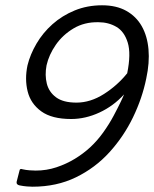

<svg xmlns="http://www.w3.org/2000/svg" viewBox="-20 -699 583 726"><path d="M249 -249Q176 -249 136 -278Q96 -307 84.5 -353.5Q73 -400 84 -452Q94 -493 118 -534Q142 -575 178.5 -607.5Q215 -640 262.5 -659.5Q310 -679 366 -679Q420 -679 457.5 -658Q495 -637 516 -600Q537 -563 541.5 -512.5Q546 -462 533 -402Q518 -328 483 -255.5Q448 -183 394 -123.5Q340 -64 267 -28.5Q194 7 103 7Q95 7 82 6Q69 5 54 2Q49 1 45.5 -2Q42 -5 43 -12L53 -51Q54 -58 57 -59.5Q60 -61 65 -59Q78 -56 92 -55Q106 -54 115 -54Q156 -54 193.5 -66.5Q231 -79 263 -98.5Q295 -118 321 -142Q348 -167 370.5 -198.5Q393 -230 409.5 -261Q426 -292 436.5 -314Q447 -336 449 -342Q409 -298 356 -273.5Q303 -249 249 -249ZM352 -615Q299 -616 258 -591.5Q217 -567 191 -529.5Q165 -492 156 -452Q149 -415 157 -383Q165 -351 192 -331Q219 -311 269 -311Q322 -311 373 -343.5Q424 -376 461 -422Q476 -496 463 -538Q450 -580 420 -597.5Q390 -615 352 -615Z"/></svg>

Font: Glory
Style: Italic
Weight: 400
Italic angle: -12°
Designer: Robert Leuschke
Foundry: Robert Leuschke
Version: Version 1.011